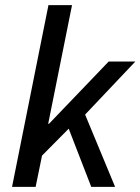

<svg xmlns="http://www.w3.org/2000/svg" viewBox="-20 -729 548 749"><path d="M27 0 169 -709H261L168 -246H171L404 -489H508L312 -282L429 0H336L248 -227L144 -122L119 0Z"/></svg>

Font: Source Sans 3 ExtraLight Medium
Style: Italic
Weight: 500
Italic angle: -11°
Version: Version 3.052;hotconv 1.1.0;makeotfexe 2.6.0